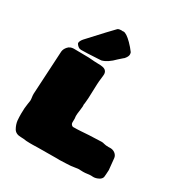

<svg xmlns="http://www.w3.org/2000/svg" viewBox="-212 -1087 1211 1270"><g transform="rotate(30 393.5 -452.5)"><path d="M195.8 22C182.1 22 172.9 21.5 168.5 21C154.3 18.6 139.6 17.1 125.5 17.1C98.6 17.1 80.1 7.8 69.8 -10.3C59.6 -28.3 53.2 -46.9 50.8 -66.9C49.3 -84 48.8 -101.6 48.8 -118.7C48.8 -149.9 50.8 -174.8 54.2 -193.4C56.2 -203.1 57.6 -212.9 58.6 -223.1C58.6 -231.4 58.1 -240.2 56.6 -248.5C55.2 -256.8 54.7 -264.6 54.7 -272.9C56.6 -318.8 63 -430.2 73.2 -606.4C74.7 -620.6 81.1 -633.8 92.3 -646C103 -658.2 117.2 -664.1 135.3 -664.6C156.2 -664.6 194.8 -664.1 251 -663.1C285.6 -660.2 311 -658.7 326.7 -658.7C352.5 -658.7 370.1 -655.3 379.9 -647.9C389.2 -640.6 394 -630.9 394 -617.7C394 -613.3 393.6 -608.9 393.1 -604C388.7 -568.8 386.7 -546.9 386.7 -538.1C386.7 -538.1 382.8 -428.7 382.8 -428.7C382.8 -426.3 381.3 -411.6 378.9 -384.8C377.9 -384.3 377.4 -381.8 377.4 -377C377.4 -370.6 377.4 -366.7 377.9 -365.7C377.9 -364.3 377.9 -363.3 377.9 -362.8C377.9 -359.4 377 -350.1 375 -335C371.6 -314 370.1 -297.4 370.1 -286.1C370.1 -282.7 370.6 -279.3 371.1 -275.9C371.6 -272.5 372.1 -269 372.1 -266.1C372.1 -266.1 371.6 -238.8 371.6 -238.8C371.6 -230.5 374.5 -223.6 379.9 -218.8C383.3 -215.3 387.2 -213.4 391.6 -213.4C410.2 -213.4 428.7 -213.9 447.8 -215.3C478.5 -218.3 530.3 -220.7 603 -223.1C610.4 -223.1 617.2 -222.2 624.5 -219.7C633.3 -217.3 645 -215.8 659.2 -215.8C659.2 -215.8 673.3 -216.3 673.3 -216.3C687 -216.3 699.2 -212.4 710 -204.1C720.7 -195.8 727.1 -185.5 729 -172.4C731.4 -152.8 734.4 -123.5 737.8 -84.5C736.3 -57.1 735.4 -39.1 733.9 -30.3C731.4 -19 723.1 -10.3 710 -3.9C696.8 2.9 683.6 6.3 670.9 6.3C670.9 6.3 654.8 5.4 654.8 5.4C645.5 5.4 636.2 6.3 627 7.8C617.7 9.3 606.9 10.3 595.7 10.3C591.3 10.3 586.4 10.3 581.5 9.8C576.2 9.3 568.4 9.3 557.6 9.3C549.8 10.3 542 11.2 534.7 12.7C517.6 16.1 496.6 18.1 471.2 18.6C445.3 19 429.2 20 422.9 20.5C422.9 20.5 403.3 20 403.3 20C403.3 20 257.8 21 257.8 21C243.7 21.5 231 22 218.8 22C218.8 22 195.8 22 195.8 22ZM160.6 -688C154.3 -692.4 149.9 -696.8 146.5 -701.7C143.1 -706.5 141.6 -710 141.6 -711.4C141.6 -722.2 147.5 -733.9 158.7 -747.1C158.7 -747.1 163.6 -752.4 163.6 -752.4C248 -844.7 300.8 -900.9 320.8 -920.9C328.1 -925.3 336.9 -927.2 347.2 -927.2C350.6 -927.2 354.5 -926.8 358.4 -926.3C358.4 -926.3 358.9 -926.8 358.9 -926.8C358.9 -926.8 360.8 -926.8 364.3 -927.2C378.9 -927.2 400.4 -913.1 428.7 -884.8C444.8 -868.7 460 -851.1 473.6 -832.5C475.6 -826.7 476.6 -821.3 476.6 -816.4C476.6 -805.7 470.7 -793.9 459.5 -780.8C457.5 -778.3 455.1 -775.9 451.7 -773.9C451.7 -773.9 422.4 -748 422.4 -748C391.1 -715.8 361.3 -695.8 333 -688.5C331.5 -688 330.1 -688 328.1 -688C328.1 -688 303.2 -686.5 303.2 -686.5C247.1 -683.1 206.5 -681.6 181.6 -681.6C173.3 -681.6 166.5 -683.6 160.6 -688Z"/></g></svg>

Font: Kaph
Style: Regular
Weight: 400
Designer: GGBotNet
Foundry: f0n7.com